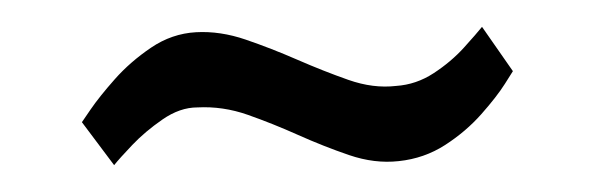

<svg xmlns="http://www.w3.org/2000/svg" viewBox="-20 -579 445 143"><path d="M41 -488Q41 -488 47.5 -497.5Q54 -507 65.5 -520Q77 -533 92.5 -543.5Q108 -554 126 -555Q144 -556 163 -549.5Q182 -543 201.5 -534.5Q221 -526 239.5 -519.5Q258 -513 275 -515Q290 -516 303 -524.5Q316 -533 325.5 -543.5Q335 -554 339 -559L362 -526Q362 -526 356 -516.5Q350 -507 338.5 -494Q327 -481 311.5 -471Q296 -461 277 -459Q259 -457 240 -463.5Q221 -470 202 -478.5Q183 -487 164.5 -493.5Q146 -500 127 -499Q114 -499 101 -490Q88 -481 78.5 -471Q69 -461 65 -456Z"/></svg>

Font: Genos SemiBold
Style: Regular
Weight: 600
Designer: Robert E. Leuschke
Foundry: Robert E. Leuschke
Version: Version 1.010